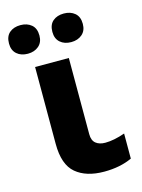

<svg xmlns="http://www.w3.org/2000/svg" viewBox="-133 -825 667 902"><g transform="rotate(-15 200.0 -373.5)"><path d="M237 -178Q237 -148 254 -134Q271 -120 300 -120Q342 -120 396 -139V-17Q338 10 260 10Q173 10 123 -32Q73 -74 73 -175V-549H237ZM57 -757Q89 -757 110 -739.5Q131 -722 131 -687Q131 -654 110 -636Q89 -618 57 -618Q24 -618 3.5 -636Q-17 -654 -17 -687Q-17 -722 3.5 -739.5Q24 -757 57 -757ZM268 -757Q300 -757 321 -739.5Q342 -722 342 -687Q342 -654 321 -636Q300 -618 268 -618Q235 -618 214.5 -636Q194 -654 194 -687Q194 -722 214.5 -739.5Q235 -757 268 -757Z"/></g></svg>

Font: Noto Sans UI ExtraBold
Style: Regular
Weight: 800
Designer: Monotype Design Team
Foundry: Monotype Imaging Inc.
Version: Version 1.001